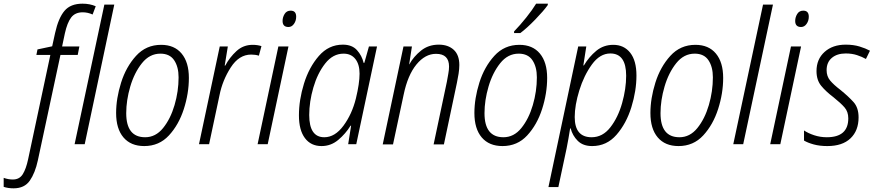

<svg xmlns="http://www.w3.org/2000/svg" viewBox="-145 -785 4760 1045"><path d="M316 0 477 -760H423L261 0ZM61 88 184 -486H278L287 -532H193L208 -603Q221 -662 242.5 -690Q264 -718 305 -718Q333 -718 359 -706L376 -751Q344 -765 304 -765Q239 -765 206 -726Q173 -687 155 -606L139 -533L59 -516L53 -486H129L8 82Q-3 134 -21 163Q-39 192 -75 192Q-100 192 -125 183V232Q-101 240 -71 240Q-12 240 17 198.5Q46 157 61 88Z M883 -361Q883 -446 843.5 -493.5Q804 -541 732 -541Q650 -541 595.5 -481Q541 -421 514 -335Q487 -249 487 -170Q487 -84 527 -37Q567 10 640 10Q721 10 774.5 -48Q828 -106 855.5 -191.5Q883 -277 883 -361ZM542 -169Q542 -239 564 -314Q586 -389 627.5 -441Q669 -493 728 -493Q779 -493 803 -457Q827 -421 827 -364Q827 -288 805 -213Q783 -138 742.5 -88Q702 -38 645 -38Q542 -38 542 -169Z M993 0 1050 -268Q1066 -348 1111 -418Q1156 -488 1222 -488Q1245 -488 1264 -482L1278 -534Q1256 -541 1230 -541Q1179 -541 1142 -507Q1105 -473 1081 -428H1078L1095 -532H1051L938 0Z M1467 -694Q1467 -727 1437 -727Q1415 -727 1404 -709Q1393 -691 1393 -671Q1393 -638 1425 -638Q1443 -638 1455 -655Q1467 -672 1467 -694ZM1312 0 1425 -532H1370L1257 0Z M1538 -159Q1538 -231 1560.5 -308.5Q1583 -386 1625 -439.5Q1667 -493 1725 -493Q1766 -493 1789 -464Q1812 -435 1812 -384Q1812 -331 1792 -249Q1771 -164 1724.5 -101Q1678 -38 1620 -38Q1538 -38 1538 -159ZM1763 -101H1766L1750 0H1794L1907 -532H1863L1838 -443H1834Q1825 -482 1798 -512Q1771 -542 1721 -542Q1644 -542 1590.5 -480.5Q1537 -419 1509.5 -330Q1482 -241 1482 -157Q1482 -77 1514.5 -33.5Q1547 10 1605 10Q1656 10 1696 -23.5Q1736 -57 1763 -101Z M1994 1 2052 -270Q2074 -376 2121.5 -434Q2169 -492 2228 -492Q2299 -492 2299 -423Q2299 -405 2295 -383.5Q2291 -362 2287 -339L2215 1H2271L2342 -335Q2347 -358 2351 -384Q2355 -410 2355 -431Q2355 -486 2324.5 -514Q2294 -542 2243 -542Q2187 -542 2146.5 -509.5Q2106 -477 2083 -435H2082L2097 -532H2051L1938 1Z M2687 -605Q2723 -632 2768.5 -679Q2814 -726 2836 -757L2837 -765H2773Q2753 -732 2719.5 -690Q2686 -648 2653 -614V-605ZM2833 -361Q2833 -446 2793.5 -493.5Q2754 -541 2682 -541Q2600 -541 2545.5 -481Q2491 -421 2464 -335Q2437 -249 2437 -170Q2437 -84 2477 -37Q2517 10 2590 10Q2671 10 2724.5 -48Q2778 -106 2805.5 -191.5Q2833 -277 2833 -361ZM2492 -169Q2492 -239 2514 -314Q2536 -389 2577.5 -441Q2619 -493 2678 -493Q2729 -493 2753 -457Q2777 -421 2777 -364Q2777 -288 2755 -213Q2733 -138 2692.5 -88Q2652 -38 2595 -38Q2492 -38 2492 -169Z M2983 -148Q2983 -212 3008 -293Q3033 -374 3076.5 -434Q3120 -494 3177 -494Q3263 -494 3263 -373Q3263 -302 3241 -224Q3219 -146 3177 -92Q3135 -38 3075 -38Q2983 -38 2983 -148ZM2894 233 2939 22Q2944 -2 2949 -31.5Q2954 -61 2958 -86H2961Q2971 -47 2999.5 -18.5Q3028 10 3078 10Q3157 10 3210.5 -51.5Q3264 -113 3291.5 -202Q3319 -291 3319 -374Q3319 -455 3285 -498Q3251 -541 3193 -541Q3140 -541 3100.5 -508.5Q3061 -476 3033 -429H3030L3046 -532H3002L2840 233Z M3791 -361Q3791 -446 3751.5 -493.5Q3712 -541 3640 -541Q3558 -541 3503.5 -481Q3449 -421 3422 -335Q3395 -249 3395 -170Q3395 -84 3435 -37Q3475 10 3548 10Q3629 10 3682.5 -48Q3736 -106 3763.5 -191.5Q3791 -277 3791 -361ZM3450 -169Q3450 -239 3472 -314Q3494 -389 3535.5 -441Q3577 -493 3636 -493Q3687 -493 3711 -457Q3735 -421 3735 -364Q3735 -288 3713 -213Q3691 -138 3650.5 -88Q3610 -38 3553 -38Q3450 -38 3450 -169Z M3900 0 4062 -760H4008L3846 0Z M4257 -694Q4257 -727 4227 -727Q4205 -727 4194 -709Q4183 -691 4183 -671Q4183 -638 4215 -638Q4233 -638 4245 -655Q4257 -672 4257 -694ZM4102 0 4215 -532H4160L4047 0Z M4528 -146Q4528 -199 4500.5 -229.5Q4473 -260 4430 -295Q4392 -324 4373 -347Q4354 -370 4354 -403Q4354 -446 4382.5 -470Q4411 -494 4458 -494Q4492 -494 4519.5 -485Q4547 -476 4568 -464L4590 -509Q4566 -522 4533 -532Q4500 -542 4458 -542Q4387 -542 4343 -502.5Q4299 -463 4299 -398Q4299 -349 4324.5 -318Q4350 -287 4391 -256Q4431 -224 4451.5 -200.5Q4472 -177 4472 -141Q4472 -38 4355 -38Q4319 -38 4286 -49Q4253 -60 4231 -75V-20Q4251 -8 4283.5 1Q4316 10 4358 10Q4440 10 4484 -32Q4528 -74 4528 -146Z"/></svg>

Font: Noto Sans UI SemiCondensed Light
Style: Italic
Weight: 300
Width: 4
Designer: Monotype Design Team
Foundry: Monotype Imaging Inc.
Version: 1.001